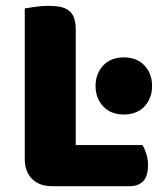

<svg xmlns="http://www.w3.org/2000/svg" viewBox="-20 -636 567 659"><path d="M158 3Q115 3 90 -22Q65 -47 65 -90V-607Q76 -609 100 -612.5Q124 -616 146 -616Q169 -616 186.5 -612.5Q204 -609 216 -600Q228 -591 234 -575Q240 -559 240 -533V-138H469Q476 -127 482 -108.5Q488 -90 488 -70Q488 -30 471 -13.5Q454 3 426 3ZM308 -341Q308 -383 334 -411Q360 -439 405 -439Q450 -439 476 -411Q502 -383 502 -341Q502 -299 476 -271Q450 -243 405 -243Q360 -243 334 -271Q308 -299 308 -341Z"/></svg>

Font: Baloo Thambi
Style: Regular
Weight: 400
Designer: Aadarsh Rajan and Ek Type
Foundry: Ek Type
Version: Version 1.100;PS 1.000;hotconv 1.0.88;makeotf.lib2.5.647800;